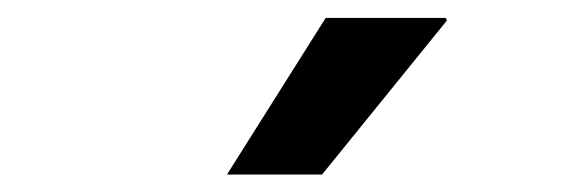

<svg xmlns="http://www.w3.org/2000/svg" viewBox="-20 -780 640 214"><path d="M233 -585.5 343 -760H477L478 -757L339 -585.5Z"/></svg>

Font: Chivo Mono Medium
Style: Italic
Weight: 500
Italic angle: -8.05°
Monospace: yes
Designer: Hector Gatti
Foundry: Omnibus-Type
Version: Version 1.008